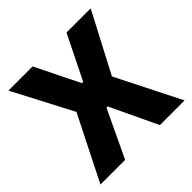

<svg xmlns="http://www.w3.org/2000/svg" viewBox="-166 -786 933 933"><g transform="rotate(-45 300.5 -319.5)"><path d="M181.2 0H11.7L187.1 -348.8V-315.8L18.1 -639H184.2L296.5 -411.8H304.8L417.3 -639H583.4L414 -315.8V-348.8L589.7 0H420.1L304.8 -243.3H296.4Z"/></g></svg>

Font: Anek Kannada Medium
Style: Regular
Weight: 500
Designer: Vaishnavi Murthy, Maithili Shingre (Kannada) & Yesha Goshar (Latin)
Foundry: Ek Type
Version: Version 1.003